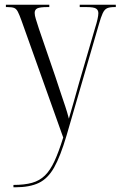

<svg xmlns="http://www.w3.org/2000/svg" viewBox="-20 -556 511 814"><path d="M37 228Q84 228 116 219Q148 210 170.5 188Q193 166 211 127Q229 88 248 27L71 -469Q62 -494 55.5 -506.5Q49 -519 39.5 -522.5Q30 -526 11 -526H5V-536H189V-526H182Q149 -526 138 -520.5Q127 -515 127 -501Q127 -491 132 -475Q137 -459 145 -434L215 -230Q229 -187 239 -157.5Q249 -128 257 -104Q265 -80 272 -53Q281 -82 292 -122Q303 -162 315 -204L383 -437Q390 -459 393.5 -475Q397 -491 397 -500Q397 -513 387.5 -519.5Q378 -526 346 -526H318V-536H471V-526H465Q445 -526 434 -521Q423 -516 415.5 -500Q408 -484 399 -452L262 19Q236 107 209.5 154Q183 201 144.5 219.5Q106 238 45 238H37Z"/></svg>

Font: Noto Serif Display Condensed Light
Style: Regular
Weight: 300
Width: 3
Designer: Monotype Design Team
Foundry: Monotype Imaging Inc.
Version: Version 2.009